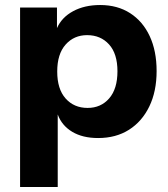

<svg xmlns="http://www.w3.org/2000/svg" viewBox="-20 -540 668 765"><path d="M371 10Q309 10 267.5 -15Q226 -40 210 -84V205H60V-510H207V-428Q226 -471 271.5 -495.5Q317 -520 379 -520Q448 -520 498.5 -487.5Q549 -455 576.5 -396Q604 -337 604 -257Q604 -176 575 -116Q546 -56 494 -23Q442 10 371 10ZM329 -110Q382 -110 415 -148Q448 -186 448 -256Q448 -326 414.5 -363Q381 -400 327 -400Q275 -400 241.5 -362.5Q208 -325 208 -255Q208 -185 241.5 -147.5Q275 -110 329 -110Z"/></svg>

Font: Instrument Sans
Style: Bold
Weight: 700
Designer: Rodrigo Fuenzalida
Foundry: fragTYPE
Version: Version 1.000; ttfautohint (v1.8.4.7-5d5b);gftools[0.9.28]